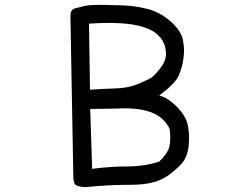

<svg xmlns="http://www.w3.org/2000/svg" viewBox="-20 -764 1040 796"><path d="M333 12Q295 10 289.5 -2.5Q284 -15 284 -30L272 -696Q272 -724 290 -729Q308 -734 334 -740Q351 -744 398 -744Q421 -744 481.5 -742Q542 -740 593 -726.5Q644 -713 686.5 -676Q729 -639 738 -600Q743 -576 743 -553Q743 -538 739 -511.5Q735 -485 721.5 -452Q708 -419 640 -368Q675 -360 713.5 -321Q752 -282 759 -243Q764 -216 764 -190Q764 -180 762 -157Q760 -134 747.5 -107Q735 -80 680.5 -39Q626 2 527.5 2Q429 2 333 12ZM362 -64Q438 -74 507.5 -74Q577 -74 640 -94Q673 -126 681 -152Q686 -171 686 -195Q686 -202 684.5 -221.5Q683 -241 654 -270Q606 -315 496 -315Q488 -315 464 -314Q440 -313 354 -312ZM353 -392Q410 -396 458.5 -397.5Q507 -399 542 -412Q577 -425 608 -442Q630 -460 653 -493Q668 -515 668 -540Q668 -592 628 -625Q574 -669 433 -669Q396 -669 349 -666Z"/></svg>

Font: Xiaolai SC
Style: Regular
Weight: 400
Designer: Nozomi Seto 瀬戸のぞみ
Version: Version 3.11;December 4, 2020;FontCreator 13.0.0.2613 64-bit